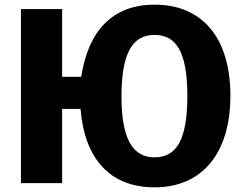

<svg xmlns="http://www.w3.org/2000/svg" viewBox="-20 -787 1045 825"><path d="M644 -767C463 -767 359 -654 329 -457H247V-748H70V0H247V-319H326C343 -107 451 18 644 18C850 18 970 -130 970 -375C970 -624 850 -767 644 -767ZM644 -111C553 -111 502 -185 502 -373C502 -564 552 -637 644 -637C737 -637 785 -564 785 -375C785 -185 738 -111 644 -111Z"/></svg>

Font: Glow Sans SC Normal ExtraBold
Style: Regular
Weight: 800
Designer: Ryoko NISHIZUKA (kana, bopomofo & ideographs); Paul D. Hunt (Latin, Greek & Cyrillic); Sandoll Communications, Soo-young
Version: Version 0.93